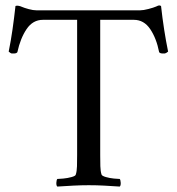

<svg xmlns="http://www.w3.org/2000/svg" viewBox="-20 -684 651 707"><path d="M496 -646Q508 -646 527 -651Q546 -656 555 -660Q563 -664 566 -664Q569 -664 573 -662Q578 -617 584.5 -575Q591 -533 599 -494Q597 -492 592 -489Q587 -486 580 -487Q569 -487 566 -492Q556 -543 533 -577Q510 -611 473 -611H349V-113Q349 -91 349.5 -72Q350 -53 354 -41Q356 -36 370 -32Q384 -28 399.5 -26.5Q415 -25 421 -25Q424 -21 424.5 -11Q425 -1 421 3Q391 1 363.5 -0.5Q336 -2 307 -2Q279 -2 250 -0.5Q221 1 191 3Q187 -1 187.5 -11Q188 -21 191 -25Q197 -25 213 -26.5Q229 -28 243.5 -32Q258 -36 259 -41Q263 -53 263.5 -72Q264 -91 264 -113V-611H138Q101 -611 78 -577Q55 -543 44 -492Q41 -487 30 -487Q23 -486 18.5 -489Q14 -492 12 -494Q20 -533 26 -575Q32 -617 37 -662Q42 -664 49 -662.5Q56 -661 60 -659Q69 -655 85.5 -650.5Q102 -646 114 -646Z"/></svg>

Font: Amiri Quran
Style: Regular
Weight: 400
Designer: Khaled Hosny
Version: Version 0.117